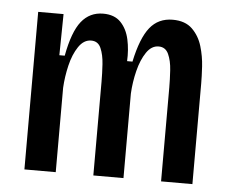

<svg xmlns="http://www.w3.org/2000/svg" viewBox="-44 -591 767 641"><g transform="rotate(5 339.5 -270.5)"><path d="M60 0V-528H145L143 -390H161Q176 -471 204 -506Q232 -541 277 -541Q315 -541 336 -519Q357 -497 364.5 -462.5Q372 -428 370 -390H388Q405 -470 433.5 -505.5Q462 -541 510 -541Q552 -541 575.5 -518Q599 -495 609 -461.5Q619 -428 621 -394Q623 -360 623 -337V0H518V-314Q518 -341 516 -372.5Q514 -404 504 -426Q494 -448 471 -448Q447 -448 430 -423Q413 -398 403.5 -360Q394 -322 392 -283V0H291V-314Q291 -342 289 -373Q287 -404 277.5 -426Q268 -448 245 -448Q220 -448 202.5 -422Q185 -396 176 -358Q167 -320 165 -283V0Z"/></g></svg>

Font: Bricolage Grotesque 10pt Condensed Medium
Style: Regular
Weight: 500
Width: 3
Designer: Mathieu Triay
Foundry: Atelier Triay
Version: Version 1.000; ttfautohint (v1.8.4.7-5d5b);gftools[0.9.32]